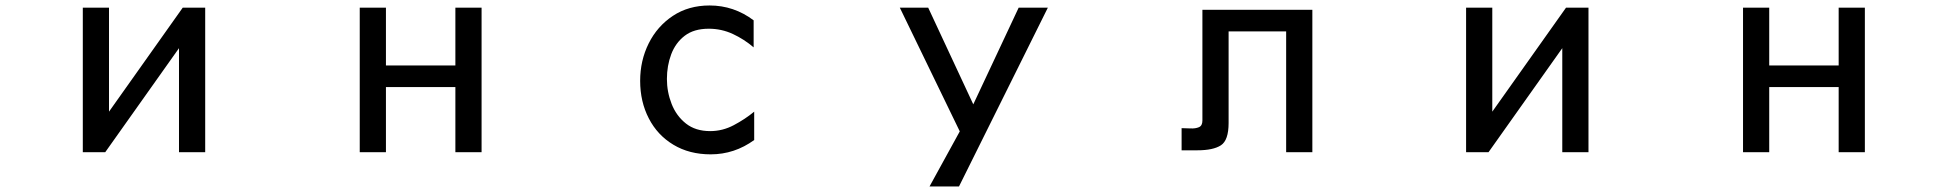

<svg xmlns="http://www.w3.org/2000/svg" viewBox="-20 -554 7040 694"><path d="M279.3 -3.9V-526.4H374V-150.4L640.6 -526.4H721.7V-3.9H627V-379.9L360.4 -3.9Z M1280.3 -3.9V-526.4H1375V-317.4H1626V-526.4H1720.7V-3.9H1626V-239.3H1375V-3.9Z M2548.8 3.9Q2471.7 3.9 2414.1 -30.8Q2356.4 -65.4 2325.2 -126Q2293.9 -186.5 2293.9 -261.7Q2293.9 -335 2324.7 -397Q2355.5 -459 2412.1 -496.6Q2468.8 -534.2 2544.9 -534.2Q2632.8 -534.2 2704.1 -480.5V-382.8Q2669.9 -412.1 2628.9 -431.2Q2587.9 -450.2 2542 -450.2Q2488.3 -450.2 2455.1 -424.8Q2421.9 -399.4 2406.2 -357.9Q2390.6 -316.4 2390.6 -268.6Q2390.6 -221.7 2407.7 -178.2Q2424.8 -134.8 2459.5 -107.4Q2494.1 -80.1 2546.9 -80.1Q2591.8 -80.1 2632.3 -101.6Q2672.9 -123 2706.1 -150.4V-47.9Q2634.8 3.9 2548.8 3.9Z M3339.8 120.1 3449.2 -79.1 3232.4 -526.4H3335L3498 -176.8L3662.1 -526.4H3767.6L3446.3 120.1Z M4628.9 -3.9V-440.4H4420.9V-109.4Q4420.9 -46.9 4393.1 -28.8Q4365.2 -10.7 4307.6 -10.7H4251V-90.8Q4265.6 -90.8 4283.2 -89.8Q4300.8 -88.9 4313.5 -94.2Q4326.2 -99.6 4326.2 -118.2V-518.6H4723.6V-3.9Z M5279.3 -3.9V-526.4H5374V-150.4L5640.6 -526.4H5721.7V-3.9H5627V-379.9L5360.4 -3.9Z M6280.3 -3.9V-526.4H6375V-317.4H6626V-526.4H6720.7V-3.9H6626V-239.3H6375V-3.9Z"/></svg>

Font: Kosugi
Style: Regular
Weight: 400
Version: Version 4.002